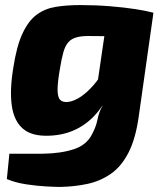

<svg xmlns="http://www.w3.org/2000/svg" viewBox="-20 -531 648 757"><path d="M407 -495 585 -481 527 -72Q515 15 487 70Q459 125 417.5 154Q376 183 325 194Q274 205 217 206Q199 206 161.5 204Q124 202 82 195.5Q40 189 7 175L17 75Q33 75 49.5 75Q66 75 89.5 75Q113 75 150 75Q221 74 272 57Q323 40 344 -4Q359 -32 364.5 -60.5Q370 -89 384 -114L353 -126ZM296 -511Q356 -511 412.5 -506.5Q469 -502 514 -495Q559 -488 584 -481L450 -387Q418 -388 389.5 -388.5Q361 -389 328 -389Q298 -389 279 -383Q260 -377 248.5 -363.5Q237 -350 230 -325.5Q223 -301 217 -264Q207 -208 207 -178Q207 -148 217 -137.5Q227 -127 248 -129Q272 -132 297.5 -149Q323 -166 348 -194.5Q373 -223 393 -259L423 -207Q406 -142 370 -95.5Q334 -49 284.5 -23.5Q235 2 174 4Q106 7 70.5 -23.5Q35 -54 26.5 -114.5Q18 -175 32 -261Q45 -348 68.5 -398.5Q92 -449 124.5 -473Q157 -497 200 -504Q243 -511 296 -511Z"/></svg>

Font: Exo 2 ExtraBold
Style: Italic
Weight: 800
Italic angle: -8°
Designer: Natanael Gama
Foundry: Natanael Gama
Version: Version 2.010